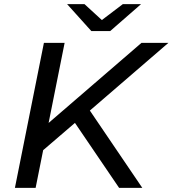

<svg xmlns="http://www.w3.org/2000/svg" viewBox="-20 -907 833 927"><path d="M178 -173 191 -293 663 -700H793L416 -375L354 -324ZM52 0 192 -700H292L152 0ZM555 0 328 -334 395 -401 667 0ZM421 -757 304 -887H388L508 -777H428L573 -887H661L512 -757Z"/></svg>

Font: Montserrat Thin Medium
Style: Italic
Weight: 500
Italic angle: -11.3°
Version: Version 9.000